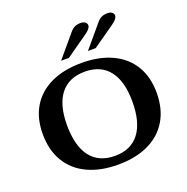

<svg xmlns="http://www.w3.org/2000/svg" viewBox="-164 -1115 1244 1278"><g transform="rotate(-20 457.5 -476.0)"><path d="M54 -353Q54 -465 102.5 -545Q151 -625 242 -667.5Q333 -710 458 -710Q582 -710 673 -667.5Q764 -625 812.5 -545Q861 -465 861 -353Q861 -239 812.5 -157.5Q764 -76 673.5 -33Q583 10 458 10Q333 10 242 -33Q151 -76 102.5 -157.5Q54 -239 54 -353ZM689 -353Q689 -497 630 -572.5Q571 -648 458 -648Q345 -648 285.5 -572.5Q226 -497 226 -353Q226 -206 285 -129Q344 -52 458 -52Q571 -52 630 -129Q689 -206 689 -353ZM471 -930Q486 -947 503 -954.5Q520 -962 543 -962Q563 -962 575 -953Q587 -944 587 -930Q587 -907 545 -878L391 -770H336ZM661 -930Q676 -947 693 -954.5Q710 -962 733 -962Q753 -962 765 -953Q777 -944 777 -930Q777 -907 735 -878L581 -770H526Z"/></g></svg>

Font: Fahkwang
Style: Bold
Weight: 700
Designer: Suppakit Chalermlarp | Katatrad Co.,Ltd.
Foundry: Cadson Demak Co.,Ltd.
Version: Version 1.000; ttfautohint (v1.6)